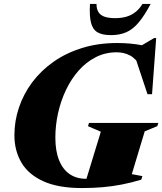

<svg xmlns="http://www.w3.org/2000/svg" viewBox="-20 -938 822 973"><path d="M415 -32Q423 -32 430.5 -32.2Q438 -32.5 445.2 -33.2Q452.5 -34 459.5 -35L410.5 -7L491 -270.5L426 -298.5L431 -315H782.5L777 -298.5L713.5 -272.5L648 -55.5L701.5 -45.5L696 -27.5Q646.5 -12.5 597.8 -3Q549 6.5 499 10.8Q449 15 395.5 15Q274.5 15 198.8 -19.8Q123 -54.5 88 -115Q53 -175.5 53 -252.5Q53 -324.5 76 -393Q99 -461.5 143.2 -520.8Q187.5 -580 251 -624.8Q314.5 -669.5 395.8 -694.8Q477 -720 574 -720Q607 -720 638.5 -717.2Q670 -714.5 700.5 -708.5Q731 -702.5 761.5 -692.5L662.5 -687L760.5 -745H771.5L750.5 -460.5H727.5L660 -663.5L695.5 -598.5Q668 -642 637.8 -657.5Q607.5 -673 571.5 -673Q513.5 -673 464.8 -648Q416 -623 378.2 -580Q340.5 -537 314.2 -481.8Q288 -426.5 274.2 -364.5Q260.5 -302.5 260.5 -240.5Q260.5 -172.5 279.5 -125.8Q298.5 -79 333.2 -55.5Q368 -32 415 -32ZM563.5 -846Q594 -846 619.8 -853.2Q645.5 -860.5 666.2 -876.8Q687 -893 702 -918H743.5Q711.5 -858 682.2 -823.5Q653 -789 619.8 -774.5Q586.5 -760 542 -760Q498 -760 473.8 -774.5Q449.5 -789 441 -823.5Q432.5 -858 436 -918H469Q469 -892.5 479 -876.5Q489 -860.5 510.2 -853.2Q531.5 -846 563.5 -846Z"/></svg>

Font: Newsreader 60pt ExtraBold
Style: Italic
Weight: 800
Italic angle: -17°
Designer: Hugues Gentile
Foundry: Production Type
Version: Version 1.003